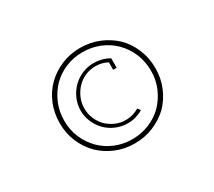

<svg xmlns="http://www.w3.org/2000/svg" viewBox="-103 -821 999 897"><g transform="rotate(-30 396.5 -372.5)"><path d="M234 -205Q202 -237 184 -279.5Q166 -322 166 -371Q166 -422 184.5 -465Q203 -508 234 -540Q266 -572 308.5 -589.5Q351 -607 399 -607Q448 -607 491 -589.5Q534 -572 566 -540Q598 -508 616 -465Q634 -422 634 -371Q634 -322 615.5 -279.5Q597 -237 566 -205Q534 -173 491 -155.5Q448 -138 399 -138Q351 -138 308.5 -155.5Q266 -173 234 -205ZM584 -188Q618 -223 638 -270Q658 -317 658 -372Q658 -428 638 -475.5Q618 -523 584 -557Q548 -591 501 -610.5Q454 -630 400 -630Q346 -630 299 -610.5Q252 -591 217 -557Q182 -523 162 -475.5Q142 -428 142 -372Q142 -317 162 -270Q182 -223 217 -188Q252 -154 299 -134.5Q346 -115 400 -115Q454 -115 501 -134.5Q548 -154 584 -188ZM501 -236 490 -251Q475 -242 456.5 -236.5Q438 -231 418 -231Q388 -231 362.5 -242.5Q337 -254 317 -273Q298 -293 287 -319Q276 -345 276 -374Q276 -404 287.5 -430.5Q299 -457 318 -477Q337 -497 363 -508.5Q389 -520 419 -520Q436 -520 452.5 -516Q469 -512 483 -504V-464H502V-515Q483 -526 462 -531.5Q441 -537 419 -537Q386 -537 356.5 -524.5Q327 -512 305 -490Q283 -468 269.5 -438Q256 -408 256 -374Q256 -342 269 -312Q282 -282 304 -260Q326 -238 356 -225.5Q386 -213 419 -213Q442 -213 462.5 -219Q483 -225 501 -236Z"/></g></svg>

Font: Josefin Slab Thin
Style: Regular
Weight: 400
Version: Version 2.000